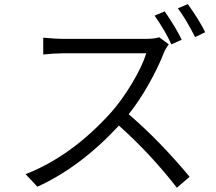

<svg xmlns="http://www.w3.org/2000/svg" viewBox="-20 -881 1040 926"><path d="M856.4 -689.5 806.6 -667Q777.3 -731.4 725.6 -805.7L774.4 -826.2Q828.1 -748 856.4 -689.5ZM748 -701.2 793.9 -667Q778.3 -646.5 770.5 -627Q743.2 -556.6 697.3 -475.1Q651.4 -393.6 600.6 -330.1Q750 -202.1 894.5 -28.3L833 24.4Q710.9 -133.8 553.7 -275.4Q367.2 -74.2 160.2 19.5L103.5 -41Q326.2 -127.9 516.6 -339.8Q568.4 -398.4 617.2 -480Q666 -561.5 685.5 -624H286.1Q241.2 -624 188.5 -618.2V-699.2Q252.9 -693.4 286.1 -693.4H678.7Q724.6 -693.4 748 -701.2ZM837.9 -840.8 885.7 -861.3Q940.4 -785.2 969.7 -725.6L920.9 -702.1Q877 -789.1 837.9 -840.8Z"/></svg>

Font: GenEi Gothic M SemiLight
Style: Regular
Weight: 350
Designer: o_tamon (Modified); [Source Han Sans]
Ryoko NISHIZUKA  (kana & ideographs); Paul D. Hunt (Latin, Greek & Cyrillic); Wenl
Version: Version 1.1a;Original Version 1.004